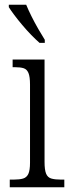

<svg xmlns="http://www.w3.org/2000/svg" viewBox="-20 -786 299 806"><path d="M21 0V-32H37Q62 -32 77 -36.5Q92 -41 99 -56Q106 -71 106 -103V-431Q106 -464 99.5 -479.5Q93 -495 79.5 -499.5Q66 -504 41 -504H33V-536H167V-106Q167 -73 173.5 -57Q180 -41 195.5 -36.5Q211 -32 236 -32H250V0ZM146 -606Q130 -620 111 -639.5Q92 -659 73.5 -681Q55 -703 40 -723Q25 -743 17 -756V-766H90Q99 -744 112.5 -717Q126 -690 141 -664Q156 -638 168 -619V-606Z"/></svg>

Font: Noto Serif Khmer Condensed Light
Style: Regular
Weight: 300
Width: 3
Designer: Danh Hong and the Monotype Design Team
Foundry: Monotype Imaging Inc.
Version: Version 2.004